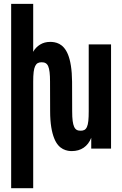

<svg xmlns="http://www.w3.org/2000/svg" viewBox="-20 -780 642 1008"><path d="M38.6 208H154.3V-351.1C154.3 -392.6 157.2 -418 164.6 -433.1C171.9 -448.2 182.6 -453.1 198.7 -453.1C214.8 -453.1 226.1 -447.8 232.9 -432.6C239.7 -417 242.7 -391.6 242.7 -351.1L243.2 -195.8C243.2 -130.9 252 -85.4 264.2 -54.7C276.4 -23.4 293 -6.8 310.5 2.4C329.1 12.2 347.2 13.2 356.9 13.2C404.8 13.2 440.9 -10.7 459 -56.6V0H563V-546.9H445.8V-195.8C445.8 -154.3 443.4 -128.9 436.5 -113.8C429.2 -97.2 417.5 -93.8 403.3 -93.8C387.7 -93.8 376.5 -98.1 369.1 -114.7C362.3 -129.9 358.9 -153.3 358.9 -195.8L358.4 -351.1C357.9 -416 349.6 -461.9 337.4 -492.7C325.2 -523.4 308.1 -540.5 291.5 -549.3C273.9 -558.6 255.4 -560.1 243.7 -560.1C222.7 -560.1 205.6 -555.2 190.4 -545.9C176.8 -537.6 162.1 -523.9 154.3 -507.8V-759.8H38.6Z"/></svg>

Font: Hack
Style: Bold
Weight: 700
Monospace: yes
Designer: Christopher Simpkins
Foundry: Christopher Simpkins
Version: Version 2.010